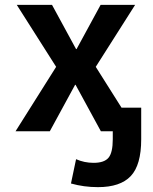

<svg xmlns="http://www.w3.org/2000/svg" viewBox="-20 -540 630 790"><path d="M291 -191H289L185 0H44L211 -265L49 -520H194L293 -338H295L394 -520H536L374 -265L480 -97H561V33Q561 139 518 184.5Q475 230 383 230Q325 230 272 215L293 115Q327 130 365 130Q409 130 426.5 109Q444 88 444 33V0H417H395Z"/></svg>

Font: M PLUS 1p
Style: Bold
Weight: 700
Version: Version 1.062